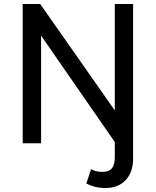

<svg xmlns="http://www.w3.org/2000/svg" viewBox="-20 -720 784 965"><path d="M510.5 225Q480.5 225 457 218.8Q433.5 212.5 414 202.5L437.5 130Q450 136.5 462.5 140.2Q475 144 494 144Q529 144 543 125Q557 106 557 70V-6L186.5 -541V0H94V-700H182L557 -165V-700H649V77Q649 145.5 611.5 185.2Q574 225 510.5 225Z"/></svg>

Font: Geologica Light
Style: Regular
Weight: 300
Designer: Sindre Bremnes, Frode Helland
Foundry: Monokrom Skriftforlag AS
Version: Version 1.010; ttfautohint (v1.8.4.7-5d5b);gftools[0.9.28]